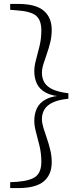

<svg xmlns="http://www.w3.org/2000/svg" viewBox="-20 -789 412 980"><path d="M329 -313V-285Q279 -280 249.5 -266Q220 -252 207 -230.5Q194 -209 194 -181Q194 -162 201.5 -137Q209 -112 219 -83.5Q229 -55 236.5 -24Q244 7 244 39Q244 103 203 137Q162 171 73 171H32V141L68 139Q139 133 165 110Q191 87 191 37Q191 -5 182 -43Q173 -81 164 -113.5Q155 -146 155 -173Q155 -208 168.5 -236.5Q182 -265 215 -282.5Q248 -300 305 -302V-296Q248 -298 215 -315.5Q182 -333 168.5 -361.5Q155 -390 155 -425Q155 -452 164 -484.5Q173 -517 182 -554.5Q191 -592 191 -634Q191 -685 165 -708Q139 -731 68 -736L32 -739V-769H73Q162 -769 203 -734.5Q244 -700 244 -636Q244 -604 236.5 -573Q229 -542 219 -514Q209 -486 201.5 -461.5Q194 -437 194 -417Q194 -389 207 -367.5Q220 -346 249.5 -332.5Q279 -319 329 -313Z"/></svg>

Font: Noto Serif KR
Style: Regular
Weight: 200
Designer: Ryoko NISHIZUKA 西塚涼子 (kana & ideographs); Frank Grießhammer (Latin, Greek & Cyrillic); Wenlong ZHANG 张文龙 (bopomofo); San
Foundry: Adobe
Version: Version 2.001;hotconv 1.1.0;makeotfexe 2.6.0